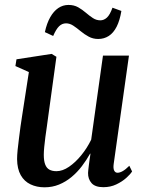

<svg xmlns="http://www.w3.org/2000/svg" viewBox="-20 -768 602 798"><path d="M165 10.5Q132.5 10.5 106.8 -1.8Q81 -14 66.2 -40Q51.5 -66 51 -106.5Q51 -122 53.2 -144.5Q55.5 -167 58.8 -192.5Q62 -218 65.2 -242Q68.5 -266 71.5 -284L100 -468.5L44 -493.5L48.5 -521.5L194.5 -544L214.5 -532L180.5 -284.5Q178 -265 174.8 -242.5Q171.5 -220 168.5 -197.8Q165.5 -175.5 163.8 -156.5Q162 -137.5 162 -124.5Q162 -99.5 167.8 -84.5Q173.5 -69.5 185.2 -63Q197 -56.5 214.5 -56.5Q240 -56.5 266.8 -74.8Q293.5 -93 317.8 -122.8Q342 -152.5 359 -187.5L408 -537H516L452.5 -86.5Q450 -68.5 454.5 -59.2Q459 -50 468.5 -50Q478 -50 490 -56.8Q502 -63.5 517.5 -79L529 -55.5Q522 -44 504.8 -28.5Q487.5 -13 463.2 -1.5Q439 10 409.5 10Q375.5 10 360.5 -7Q345.5 -24 346 -49.5Q346 -53 347 -62Q348 -71 349.5 -83Q351 -95 352.8 -107.2Q354.5 -119.5 356 -129L354.5 -129.5Q339.5 -102.5 320.2 -77.2Q301 -52 277.2 -32.2Q253.5 -12.5 225.5 -1Q197.5 10.5 165 10.5ZM166.5 -634.5Q174.5 -671.5 188.8 -696.5Q203 -721.5 222.2 -734.5Q241.5 -747.5 264.5 -747.5Q287.5 -747.5 304.8 -737.8Q322 -728 336.8 -715.2Q351.5 -702.5 366 -693Q380.5 -683.5 397 -683.5Q412 -683.5 424.5 -695Q437 -706.5 447.5 -736L484.5 -722.5Q478 -683 464.8 -657Q451.5 -631 432 -618.5Q412.5 -606 388 -606Q366.5 -606 348.5 -615.8Q330.5 -625.5 315 -638.5Q299.5 -651.5 284.8 -661.2Q270 -671 254.5 -671Q238 -671 225.5 -658.8Q213 -646.5 201 -618.5Z"/></svg>

Font: Merriweather 72pt Medium
Style: Italic
Weight: 500
Italic angle: -7.8°
Version: Version 2.101